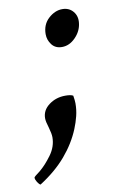

<svg xmlns="http://www.w3.org/2000/svg" viewBox="-112 -461 392 669"><g transform="rotate(-10 83.5 -126.5)"><path d="M-23.4 168Q-28.3 166 -34.2 156.7Q-40 147.5 -40 140.6Q-40 137.7 -18.6 122.1Q2.9 104.5 24.4 75.2Q45.9 45.9 45.9 12.7Q45.9 0 39.1 -23.4Q32.2 -44.9 32.2 -56.6Q32.2 -85 57.1 -103.5Q82 -122.1 115.2 -122.1Q134.8 -122.1 142.6 -117.2Q145.5 -99.6 145.5 -89.8Q145.5 -66.4 140.1 -44.9Q134.8 -23.4 126 -2Q106.4 45.9 69.8 88.9Q33.2 131.8 -23.4 168ZM133.8 -291Q110.4 -291 97.7 -307.6Q85 -324.2 85 -344.7Q85 -378.9 107.9 -399.9Q130.9 -420.9 157.2 -420.9Q180.7 -420.9 194.8 -404.3Q209 -387.7 206.1 -363.3Q203.1 -335 181.6 -313Q160.2 -291 133.8 -291Z"/></g></svg>

Font: Crimson Text SemiBold
Style: Italic
Weight: 600
Italic angle: -11°
Designer: Sebastian Kosch
Foundry: Sebastian Kosch
Version: Version 1.100; ttfautohint (v1.8.4)